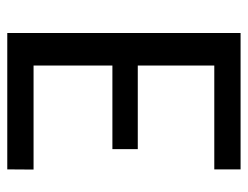

<svg xmlns="http://www.w3.org/2000/svg" viewBox="-97 -585 682 528"><g transform="rotate(90 244.0 -321.0)"><path d="M70.8 0ZM445.8 -641.6V-569.3H160.2V-358.9H390.1V-289.1H160.2V-72.3H446.3L445.8 0H70.8V-641.6Z"/></g></svg>

Font: Carlito
Style: Regular
Weight: 400
Designer: Lukasz Dziedzic
Foundry: tyPoland Lukasz Dziedzic
Version: Version 1.104